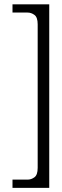

<svg xmlns="http://www.w3.org/2000/svg" viewBox="-20 -786 293 908"><path d="M212.9 -765.6V102.5H39.1V63.5H110.4Q127.9 63.5 143.1 52.2Q158.2 41 158.2 7.8V-670.9Q158.2 -704.1 143.1 -715.3Q127.9 -726.6 110.4 -726.6H39.1V-765.6Z"/></svg>

Font: Subtext
Style: Regular
Weight: 400
Designer: Christopher J. Fynn
Foundry: Christopher J. Fynn for DDC
Version: Version 1.000 preliminary